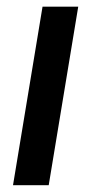

<svg xmlns="http://www.w3.org/2000/svg" viewBox="-20 -542 267 562"><path d="M18.1 0 104.5 -522.5H209L122.6 0Z"/></svg>

Font: Inter 28pt Medium
Style: Italic
Weight: 500
Italic angle: -9.3988°
Designer: Rasmus Andersson
Foundry: rsms
Version: Version 4.001;git-66647c0bb